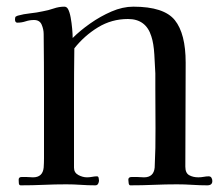

<svg xmlns="http://www.w3.org/2000/svg" viewBox="-20 -558 672 576"><path d="M617 -15Q617 -2 602 -2Q580 -2 557 -3.5Q534 -5 511 -5Q477 -5 441.5 -3.5Q406 -2 371 -2Q367 -2 366 -8.5Q365 -15 365 -19Q365 -27 375 -27Q385 -27 391 -27Q396 -27 401.5 -26.5Q407 -26 412 -26Q441 -26 444 -55Q447 -114 446.5 -174Q446 -234 446 -293Q446 -304 446 -315.5Q446 -327 446 -338Q445 -361 443 -394.5Q441 -428 434 -449Q418 -501 364 -501Q315 -501 274 -476Q233 -451 203 -413Q202 -340 202 -268Q202 -196 202 -124V-55Q202 -40 215 -33Q228 -26 241 -26Q249 -26 256.5 -27.5Q264 -29 271 -29Q275 -29 276 -24Q277 -19 277 -16Q277 -12 274.5 -7Q272 -2 266 -2Q244 -2 222.5 -3.5Q201 -5 179 -5Q145 -5 111 -3.5Q77 -2 42 -2Q37 -2 36.5 -8.5Q36 -15 36 -19Q36 -27 45 -27Q54 -27 59 -27Q64 -27 69 -26.5Q74 -26 79 -26Q108 -26 111 -55Q112 -69 112 -83Q112 -97 112 -111Q112 -197 112 -283.5Q112 -370 111 -456Q111 -470 105 -484Q99 -498 82 -498Q69 -498 57 -494Q45 -490 32 -490Q25 -490 25 -500Q25 -502 25.5 -504.5Q26 -507 27 -508Q28 -509 30 -509.5Q32 -510 33 -511Q51 -516 70.5 -518Q90 -520 108 -524Q125 -527 141 -532.5Q157 -538 173 -538Q180 -538 184 -531Q189 -522 192 -505.5Q195 -489 196.5 -472Q198 -455 198 -444Q220 -466 250.5 -487.5Q281 -509 314.5 -523.5Q348 -538 380 -538Q472 -538 504.5 -497.5Q537 -457 537 -370Q537 -292 536.5 -214Q536 -136 536 -58Q536 -39 547.5 -32.5Q559 -26 575 -26Q583 -26 591 -27.5Q599 -29 606 -29Q612 -29 614.5 -24.5Q617 -20 617 -15Z"/></svg>

Font: Kaisei Tokumin
Style: Regular
Weight: 400
Designer: Font-Kai, 金井和夫
Foundry: KAZUO KANAI
Version: Version 5.003